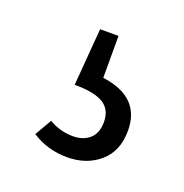

<svg xmlns="http://www.w3.org/2000/svg" viewBox="-60 -72 339 353"><g transform="rotate(20 109.0 105.0)"><path d="M117 66Q193 76 193 142Q193 182 167.5 204Q142 226 104 226Q66 226 35 206L54 173Q76 186 101 186Q121 186 133.5 175Q146 164 146 142Q146 118 128.5 107Q111 96 72 96L81 -16H117Z"/></g></svg>

Font: Fira Sans Extra Condensed Light
Style: Regular
Weight: 300
Width: 1
Designer: Carrois Corporate & Edenspiekermann AG
Foundry: Carrois Corporate GbR & Edenspiekermann AG
Version: Version 4.203